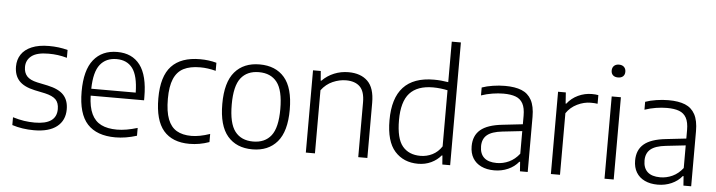

<svg xmlns="http://www.w3.org/2000/svg" viewBox="-49 -1029 4697 1259"><g transform="rotate(5 2300.0 -399.0)"><path d="M57 -12V-63.5Q96.5 -51.5 131 -46.2Q165.5 -41 201.5 -41Q345 -41 345 -142Q345 -183 323.8 -204.8Q302.5 -226.5 252.5 -238L183 -252.5Q111.5 -268 79.5 -303.5Q47.5 -339 47.5 -397Q47.5 -442 70 -476.2Q92.5 -510.5 138.5 -530Q184.5 -549.5 252 -549.5Q318 -549.5 375 -534V-482.5Q342.5 -491.5 314 -495.2Q285.5 -499 253 -499Q177 -499 141.8 -471.8Q106.5 -444.5 106.5 -399Q106.5 -361.5 127 -338.5Q147.5 -315.5 195.5 -305L265 -290.5Q339 -274.5 371.2 -239.5Q403.5 -204.5 403.5 -145.5Q403.5 -72.5 351.5 -31.5Q299.5 9.5 201 9.5Q123.5 9.5 57 -12Z M903.5 -249H552Q554 -174 575.8 -128.5Q597.5 -83 638.8 -62.5Q680 -42 743 -42Q802 -42 877.5 -65V-13.5Q804 9.5 736.5 9.5Q614 9.5 552.2 -57.5Q490.5 -124.5 490.5 -271Q490.5 -411.5 546 -480.5Q601.5 -549.5 701.5 -549.5Q799.5 -549.5 851.5 -481Q903.5 -412.5 903.5 -270ZM552 -294.5H844.5Q842.5 -405.5 806.2 -454Q770 -502.5 701 -502.5Q631 -502.5 592.5 -453.8Q554 -405 552 -294.5Z M995.5 -270.5Q995.5 -415.5 1058.5 -482.5Q1121.5 -549.5 1246 -549.5Q1304.5 -549.5 1354.5 -535.5V-482.5Q1301.5 -496.5 1251.5 -496.5Q1185 -496.5 1142.5 -474.8Q1100 -453 1079 -403.8Q1058 -354.5 1058 -272.5Q1058 -189 1077.5 -138.8Q1097 -88.5 1135.5 -66Q1174 -43.5 1232.5 -43.5Q1285.5 -43.5 1354.5 -67V-13.5Q1290.5 9.5 1224.5 9.5Q1111.5 9.5 1053.5 -58.2Q995.5 -126 995.5 -270.5Z M1416.5 -270.5Q1416.5 -413 1475 -481.2Q1533.5 -549.5 1638.5 -549.5Q1744 -549.5 1802.2 -481.8Q1860.5 -414 1860.5 -270.5Q1860.5 -128 1801.8 -59.2Q1743 9.5 1638.5 9.5Q1533.5 9.5 1475 -58.8Q1416.5 -127 1416.5 -270.5ZM1798.5 -269Q1798.5 -393 1757.5 -445.8Q1716.5 -498.5 1638.5 -498.5Q1560.5 -498.5 1519.5 -446.2Q1478.5 -394 1478.5 -272Q1478.5 -148 1519.5 -95Q1560.5 -42 1638.5 -42Q1716.5 -42 1757.5 -94.5Q1798.5 -147 1798.5 -269Z M1990 -541.5H2041L2046 -478.5H2050.5Q2084.5 -513 2129 -531.2Q2173.5 -549.5 2223.5 -549.5Q2304 -549.5 2349.5 -505.2Q2395 -461 2395 -363V0H2335V-361Q2335 -432.5 2303.2 -463.8Q2271.5 -495 2212 -495Q2168.5 -495 2124.5 -475.8Q2080.5 -456.5 2050 -415.5V0H1990Z M2518 -259.5Q2518 -549.5 2785.5 -549.5Q2831 -549.5 2880 -541.5V-808H2940V0H2888.5L2884 -59H2879.5Q2854 -28 2815 -9.5Q2776 9 2729 9Q2633.5 9 2575.8 -55.5Q2518 -120 2518 -259.5ZM2880 -118.5V-488Q2860.5 -492.5 2834.2 -495.5Q2808 -498.5 2784 -498.5Q2681 -498.5 2630.5 -442.8Q2580 -387 2580 -265.5Q2580 -144.5 2621.8 -94.2Q2663.5 -44 2740 -44Q2781.5 -44 2818.5 -62.5Q2855.5 -81 2880 -118.5Z M3450.5 -363V0H3399.5L3395 -62H3390Q3363 -28.5 3321 -10Q3279 8.5 3230.5 8.5Q3181 8.5 3144.8 -8.8Q3108.5 -26 3089 -58.5Q3069.5 -91 3069.5 -136.5Q3069.5 -206.5 3115 -245Q3160.5 -283.5 3258.5 -294L3391.5 -309V-365Q3391.5 -416.5 3375.5 -445.5Q3359.5 -474.5 3328.2 -486.2Q3297 -498 3247.5 -498Q3214 -498 3176 -492Q3138 -486 3101.5 -473.5V-525.5Q3133.5 -537 3174.2 -543.2Q3215 -549.5 3253.5 -549.5Q3320 -549.5 3363 -532Q3406 -514.5 3428.2 -473.5Q3450.5 -432.5 3450.5 -363ZM3391.5 -115V-264L3261.5 -249.5Q3193 -242 3162 -216Q3131 -190 3131 -142Q3131 -92.5 3159 -66.8Q3187 -41 3242.5 -41Q3284.5 -41 3323.2 -59Q3362 -77 3391.5 -115Z M3603 -541.5H3654L3659 -468.5H3663.5Q3692 -505.5 3735.2 -525.8Q3778.5 -546 3825.5 -546Q3850 -546 3868 -542.5V-485.5Q3850.5 -488.5 3823 -488.5Q3778.5 -488.5 3734.2 -467Q3690 -445.5 3663 -405.5V0H3603Z M3956 0V-541.5H4016.5V0ZM3941 -710.5Q3941 -730 3953 -741.8Q3965 -753.5 3986 -753.5Q4007 -753.5 4019 -741.8Q4031 -730 4031 -710.5Q4031 -691 4019.2 -680Q4007.5 -669 3986 -669Q3965 -669 3953 -680Q3941 -691 3941 -710.5Z M4526.5 -363V0H4475.5L4471 -62H4466Q4439 -28.5 4397 -10Q4355 8.5 4306.5 8.5Q4257 8.5 4220.8 -8.8Q4184.5 -26 4165 -58.5Q4145.5 -91 4145.5 -136.5Q4145.5 -206.5 4191 -245Q4236.5 -283.5 4334.5 -294L4467.5 -309V-365Q4467.5 -416.5 4451.5 -445.5Q4435.5 -474.5 4404.2 -486.2Q4373 -498 4323.5 -498Q4290 -498 4252 -492Q4214 -486 4177.5 -473.5V-525.5Q4209.5 -537 4250.2 -543.2Q4291 -549.5 4329.5 -549.5Q4396 -549.5 4439 -532Q4482 -514.5 4504.2 -473.5Q4526.5 -432.5 4526.5 -363ZM4467.5 -115V-264L4337.5 -249.5Q4269 -242 4238 -216Q4207 -190 4207 -142Q4207 -92.5 4235 -66.8Q4263 -41 4318.5 -41Q4360.5 -41 4399.2 -59Q4438 -77 4467.5 -115Z"/></g></svg>

Font: Encode Sans Light
Style: Regular
Weight: 300
Designer: Multiple Designers
Foundry: Impallari Type
Version: Version 2.000